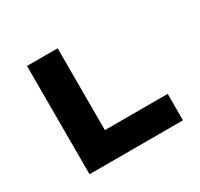

<svg xmlns="http://www.w3.org/2000/svg" viewBox="-147 -887 1122 1075"><g transform="rotate(-30 414.0 -350.0)"><path d="M143 0V-700H341V-171H747V0Z"/></g></svg>

Font: Lexend Peta ExtraBold
Style: Regular
Weight: 800
Version: Version 1.007